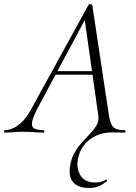

<svg xmlns="http://www.w3.org/2000/svg" viewBox="-58 -658 677 953"><path d="M384 275Q347 275 324 262Q301 249 292.5 224Q284 199 290 165Q296 127 313 98Q330 69 351.5 46Q373 23 392 2.5Q411 -18 422.5 -38.5Q434 -59 430 -84L361 -570L378 -587L135 -133Q106 -79 101.5 -53.5Q97 -28 112.5 -20Q128 -12 158 -12Q162 -12 162 -6Q162 0 157 0Q138 0 111 -2Q84 -4 58 -4Q29 -4 10.5 -2Q-8 0 -34 0Q-38 0 -38 -6Q-38 -12 -34 -12Q-17 -12 4.5 -20.5Q26 -29 50.5 -52Q75 -75 99 -120L382 -635Q384 -639 391.5 -637.5Q399 -636 400 -633L481 -96Q486 -61 494 -43Q502 -25 517.5 -18.5Q533 -12 561 -12Q565 -12 565 -6Q565 0 561 0Q536 0 524 -0.5Q512 -1 499 -1Q454 -1 418 16Q382 33 359 62.5Q336 92 329 131Q320 178 341.5 213Q363 248 416 248Q436 248 447.5 243.5Q459 239 468 234Q470 232 472.5 236Q475 240 473 242Q450 259 430 267Q410 275 384 275ZM199 -287 214 -305H428L430 -287Z"/></svg>

Font: Cormorant Garamond Light Light
Style: Italic
Weight: 300
Italic angle: -10°
Version: Version 4.001